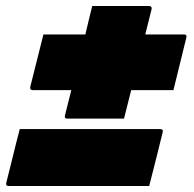

<svg xmlns="http://www.w3.org/2000/svg" viewBox="-27 -621 647 641"><path d="M118 -506H258L262 -523Q267 -545 272 -565Q277 -585 281 -601H470Q481 -601 479 -590Q474 -569 468.5 -548Q463 -527 458 -506H587Q598 -506 595 -495Q583 -447 573.5 -407.5Q564 -368 552 -320H411Q405 -296 399 -272.5Q393 -249 387 -225H198Q187 -225 190 -236Q195 -257 200.5 -278Q206 -299 211 -320H83Q72 -320 74 -331Q86 -379 96 -418.5Q106 -458 118 -506ZM39 -190H508Q519 -190 516 -179Q504 -130 494 -90Q484 -50 471 0H2Q-9 0 -6 -11Q7 -61 16.5 -101Q26 -141 39 -190Z"/></svg>

Font: Recursive Mn Lnr St XBk
Style: Italic
Weight: 1000
Italic angle: -15°
Monospace: yes
Version: Version 1.079;hotconv 1.0.112;makeotfexe 2.5.65598; ttfautoh